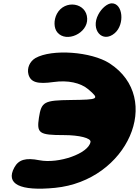

<svg xmlns="http://www.w3.org/2000/svg" viewBox="-20 -1195 835 1154"><path d="M193 -846C159 -826 141 -786 151 -748C164 -701 204 -688 302 -702C387 -714 464 -698 511 -658C580 -599 574 -596 407 -594C245 -592 229 -584 214 -488C200 -394 214 -383 364 -383C456 -383 528 -365 524 -342C513 -273 333 -209 216 -232C135 -248 92 -236 66 -188C12 -89 100 -45 311 -66C747 -109 964 -603 639 -814C529 -885 292 -902 193 -846ZM571 -1108C522 -1016 596 -932 670 -996C731 -1049 719 -1175 652 -1175C626 -1175 591 -1146 571 -1108ZM322 -1112C302 -1074 303 -1026 325 -1000C379 -936 508 -995 504 -1083C501 -1179 369 -1200 322 -1112Z"/></svg>

Font: Hussar Skorodowane
Style: Ky
Weight: 700
Foundry: Cannot Into Space Fonts
Version: Version 0.892